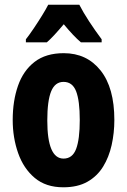

<svg xmlns="http://www.w3.org/2000/svg" viewBox="-20 -786 541 816"><path d="M466 -276Q466 -221 454.5 -169.5Q443 -118 418 -77.5Q393 -37 351.5 -13.5Q310 10 249 10Q175 10 127.5 -30Q80 -70 57 -135.5Q34 -201 34 -276Q34 -357 56.5 -421.5Q79 -486 127 -523Q175 -560 251 -560Q349 -560 407.5 -486.5Q466 -413 466 -276ZM181 -274Q181 -112 250 -112Q288 -112 303.5 -153Q319 -194 319 -276Q319 -358 303.5 -398Q288 -438 250 -438Q214 -438 197.5 -398Q181 -358 181 -274ZM317 -766Q334 -733 358.5 -695.5Q383 -658 412 -619V-606H324Q293 -632 251 -683Q230 -658 211.5 -638Q193 -618 179 -606H90V-619Q105 -638 123.5 -665.5Q142 -693 159 -720.5Q176 -748 185 -766Z"/></svg>

Font: Noto Sans Thai ExtCond ExtBd
Style: Regular
Weight: 800
Width: 2
Designer: Monotype Design Team
Foundry: Monotype Imaging Inc.
Version: Version 2.002; ttfautohint (v1.8.4.7-5d5b)